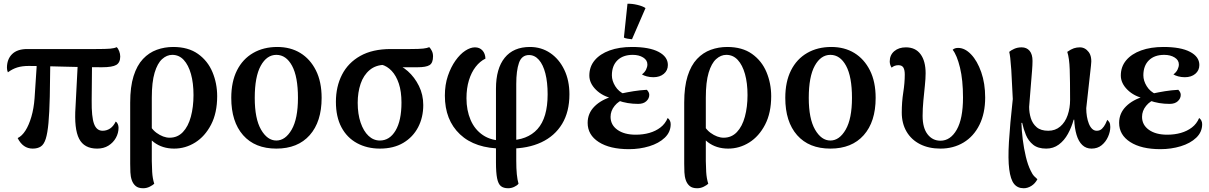

<svg xmlns="http://www.w3.org/2000/svg" viewBox="-20 -777 6438 1022"><path d="M497 14Q428 14 401 -38.5Q374 -91 382 -208L395 -459H470L468 -242Q467 -155 480.5 -118Q494 -81 526 -81Q548 -81 566 -93Q584 -105 596 -130Q603 -126 607 -116.5Q611 -107 611 -97Q611 -69 597 -43.5Q583 -18 557.5 -2Q532 14 497 14ZM154 14Q102 14 74 -42Q97 -53 115.5 -82Q134 -111 147 -155.5Q160 -200 164 -254L178 -467H248L245 -263Q243 -177 238 -122.5Q233 -68 223.5 -38Q214 -8 197 3Q180 14 154 14ZM22 -392Q17 -403 17 -416Q17 -462 44.5 -489Q72 -516 125 -516H491Q544 -516 566.5 -518Q589 -520 601 -526Q609 -519 614.5 -504.5Q620 -490 620 -476Q620 -444 599 -431.5Q578 -419 522 -419Q471 -419 416.5 -420Q362 -421 309.5 -422.5Q257 -424 211.5 -425Q166 -426 133 -426Q98 -426 72 -418Q46 -410 22 -392Z M742 225Q716 225 702 213Q688 201 681.5 182Q675 163 674 140Q673 117 673 95V-231Q673 -315 691 -372Q709 -429 741 -463Q773 -497 814.5 -512Q856 -527 902 -527Q982 -527 1034 -490Q1086 -453 1111 -393Q1136 -333 1136 -265Q1136 -176 1103.5 -113.5Q1071 -51 1019 -18.5Q967 14 907 14Q844 14 799 -20Q754 -54 720 -110L754 -159Q777 -96 813 -70Q849 -44 883 -44Q925 -44 953.5 -74Q982 -104 996 -156Q1010 -208 1010 -271Q1010 -335 996.5 -383Q983 -431 958 -458Q933 -485 897 -485Q868 -485 843 -462.5Q818 -440 803 -390Q788 -340 788 -257V80Q788 103 790 138Q792 173 801 201Q794 208 777.5 216.5Q761 225 742 225Z M1451 14Q1337 14 1274 -57.5Q1211 -129 1211 -256Q1211 -342 1241.5 -402.5Q1272 -463 1327.5 -495Q1383 -527 1456 -527Q1526 -527 1578.5 -495Q1631 -463 1661.5 -402.5Q1692 -342 1692 -256Q1692 -129 1628.5 -57.5Q1565 14 1451 14ZM1451 -29Q1499 -29 1532.5 -87Q1566 -145 1566 -256Q1566 -369 1534.5 -427Q1503 -485 1451 -485Q1400 -485 1368 -427Q1336 -369 1336 -256Q1336 -145 1369.5 -87Q1403 -29 1451 -29Z M2002 14Q1934 14 1880.5 -15Q1827 -44 1797.5 -99.5Q1768 -155 1768 -235Q1768 -316 1800.5 -379.5Q1833 -443 1898 -479.5Q1963 -516 2060 -516H2164Q2212 -516 2233 -518.5Q2254 -521 2265 -526Q2273 -518 2279 -505.5Q2285 -493 2285 -477Q2285 -442 2266.5 -430.5Q2248 -419 2202 -419H2081L2031 -432Q1981 -432 1948 -404.5Q1915 -377 1899.5 -331Q1884 -285 1884 -230Q1884 -170 1899.5 -124.5Q1915 -79 1941.5 -54Q1968 -29 2002 -29Q2054 -29 2085.5 -82Q2117 -135 2117 -231Q2117 -290 2103 -332Q2089 -374 2065 -399.5Q2041 -425 2011 -433L2074 -440Q2115 -430 2151 -398Q2187 -366 2210 -319.5Q2233 -273 2233 -218Q2233 -152 2205.5 -99.5Q2178 -47 2126.5 -16.5Q2075 14 2002 14Z M2685 225Q2660 225 2646 213.5Q2632 202 2626 172Q2620 142 2620 88V-305Q2620 -412 2666.5 -469.5Q2713 -527 2801 -527Q2861 -527 2908.5 -495Q2956 -463 2983.5 -406Q3011 -349 3011 -275Q3011 -182 2972 -117.5Q2933 -53 2861.5 -19.5Q2790 14 2692 14L2685 -30Q2787 -30 2841 -90Q2895 -150 2895 -275Q2895 -339 2883 -386Q2871 -433 2848.5 -458.5Q2826 -484 2796 -484Q2757 -484 2742.5 -442.5Q2728 -401 2728 -330V77Q2728 121 2731 150.5Q2734 180 2740 201Q2732 211 2716.5 218Q2701 225 2685 225ZM2657 14Q2509 14 2428.5 -62Q2348 -138 2348 -268Q2348 -326 2364 -373Q2380 -420 2404.5 -454.5Q2429 -489 2456.5 -507Q2484 -525 2508 -525Q2533 -525 2548 -508.5Q2563 -492 2564 -465Q2535 -451 2512 -421.5Q2489 -392 2476 -349.5Q2463 -307 2463 -254Q2463 -190 2485 -138.5Q2507 -87 2551 -57.5Q2595 -28 2660 -28Z M3328 17Q3226 17 3167 -21Q3108 -59 3108 -123Q3108 -174 3144.5 -210.5Q3181 -247 3242 -264L3244 -252Q3188 -264 3152.5 -299Q3117 -334 3117 -375Q3117 -422 3145.5 -456Q3174 -490 3225 -508.5Q3276 -527 3344 -527Q3436 -527 3485.5 -501Q3535 -475 3535 -431Q3535 -402 3513.5 -384Q3492 -366 3458 -366Q3439 -366 3422.5 -370.5Q3406 -375 3397 -381Q3412 -392 3419 -406.5Q3426 -421 3426 -434Q3426 -457 3403.5 -471Q3381 -485 3348 -485Q3296 -485 3266.5 -456Q3237 -427 3237 -376Q3237 -347 3255 -318Q3273 -289 3305 -275L3304 -249Q3273 -240 3251.5 -213.5Q3230 -187 3230 -155Q3230 -112 3266.5 -86Q3303 -60 3364 -60Q3403 -60 3436.5 -69.5Q3470 -79 3495.5 -98.5Q3521 -118 3534 -149Q3542 -143 3546 -134.5Q3550 -126 3550 -116Q3550 -74 3518.5 -44Q3487 -14 3436 1.5Q3385 17 3328 17ZM3377 -224Q3348 -224 3321 -228.5Q3294 -233 3270 -242L3286 -279Q3318 -286 3352 -291.5Q3386 -297 3423 -299Q3436 -286 3436 -272Q3436 -253 3420.5 -238.5Q3405 -224 3377 -224ZM3344 -568Q3334 -569 3321 -571Q3308 -573 3301 -577L3320 -757Q3344 -758 3373 -751Q3402 -744 3416 -734Z M3691 225Q3665 225 3651 213Q3637 201 3630.5 182Q3624 163 3623 140Q3622 117 3622 95V-231Q3622 -315 3640 -372Q3658 -429 3690 -463Q3722 -497 3763.5 -512Q3805 -527 3851 -527Q3931 -527 3983 -490Q4035 -453 4060 -393Q4085 -333 4085 -265Q4085 -176 4052.5 -113.5Q4020 -51 3968 -18.5Q3916 14 3856 14Q3793 14 3748 -20Q3703 -54 3669 -110L3703 -159Q3726 -96 3762 -70Q3798 -44 3832 -44Q3874 -44 3902.5 -74Q3931 -104 3945 -156Q3959 -208 3959 -271Q3959 -335 3945.5 -383Q3932 -431 3907 -458Q3882 -485 3846 -485Q3817 -485 3792 -462.5Q3767 -440 3752 -390Q3737 -340 3737 -257V80Q3737 103 3739 138Q3741 173 3750 201Q3743 208 3726.5 216.5Q3710 225 3691 225Z M4400 14Q4286 14 4223 -57.5Q4160 -129 4160 -256Q4160 -342 4190.5 -402.5Q4221 -463 4276.5 -495Q4332 -527 4405 -527Q4475 -527 4527.5 -495Q4580 -463 4610.5 -402.5Q4641 -342 4641 -256Q4641 -129 4577.5 -57.5Q4514 14 4400 14ZM4400 -29Q4448 -29 4481.5 -87Q4515 -145 4515 -256Q4515 -369 4483.5 -427Q4452 -485 4400 -485Q4349 -485 4317 -427Q4285 -369 4285 -256Q4285 -145 4318.5 -87Q4352 -29 4400 -29Z M4986 14Q4924 14 4877.5 -9.5Q4831 -33 4805.5 -76.5Q4780 -120 4780 -178Q4780 -234 4788 -285Q4796 -336 4796 -380Q4796 -405 4788.5 -417.5Q4781 -430 4762 -430Q4751 -430 4742 -426.5Q4733 -423 4726 -417Q4716 -432 4716 -450Q4716 -484 4740 -504.5Q4764 -525 4802 -525Q4853 -525 4880 -488.5Q4907 -452 4907 -387Q4907 -359 4903 -321Q4899 -283 4895 -241Q4891 -199 4891 -160Q4891 -96 4917.5 -62Q4944 -28 4986 -28Q5039 -28 5072.5 -86.5Q5106 -145 5106 -258Q5106 -351 5090 -417Q5074 -483 5051 -512Q5061 -522 5080 -522Q5116 -522 5149 -487.5Q5182 -453 5203 -393Q5224 -333 5224 -258Q5224 -174 5193.5 -112.5Q5163 -51 5109 -18.5Q5055 14 4986 14Z M5429 225Q5396 225 5377.5 201.5Q5359 178 5352 124Q5345 70 5350.5 -22Q5356 -114 5371 -250L5363 -405Q5360 -448 5357.5 -468.5Q5355 -489 5352 -501Q5361 -509 5378.5 -517Q5396 -525 5418 -525Q5445 -525 5460.5 -506.5Q5476 -488 5476 -453Q5476 -432 5473.5 -400.5Q5471 -369 5468 -333.5Q5465 -298 5462.5 -265Q5460 -232 5458 -208Q5458 -177 5467 -148Q5476 -119 5498 -100Q5520 -81 5560 -81Q5597 -81 5623.5 -103.5Q5650 -126 5663 -164Q5676 -202 5676 -245Q5676 -347 5674 -407Q5672 -467 5661 -501Q5681 -515 5696 -520Q5711 -525 5728 -525Q5756 -525 5775 -500Q5794 -475 5787 -426L5762 -201Q5762 -178 5765.5 -157Q5769 -136 5776 -118.5Q5783 -101 5793.5 -91Q5804 -81 5818 -81Q5835 -81 5846 -92Q5857 -103 5864 -117Q5871 -131 5874 -139Q5880 -134 5885 -126Q5890 -118 5890 -101Q5890 -76 5878 -49Q5866 -22 5844 -4Q5822 14 5790 14Q5761 14 5741 -5Q5721 -24 5710.5 -59Q5700 -94 5698 -140H5695Q5684 -100 5664.5 -64.5Q5645 -29 5616 -7.5Q5587 14 5549 14Q5505 14 5479.5 -6.5Q5454 -27 5441 -58.5Q5428 -90 5421 -123H5417Q5418 -82 5424 -34.5Q5430 13 5440.5 57Q5451 101 5466 131Q5475 151 5486 162Q5497 173 5502 177Q5490 200 5470 212.5Q5450 225 5429 225Z M6157 17Q6055 17 5996 -21Q5937 -59 5937 -123Q5937 -174 5973.5 -210.5Q6010 -247 6071 -264L6073 -252Q6017 -264 5981.5 -299Q5946 -334 5946 -375Q5946 -422 5974.5 -456Q6003 -490 6054 -508.5Q6105 -527 6173 -527Q6265 -527 6314.5 -501Q6364 -475 6364 -431Q6364 -402 6342.5 -384Q6321 -366 6287 -366Q6268 -366 6251.5 -370.5Q6235 -375 6226 -381Q6241 -392 6248 -406.5Q6255 -421 6255 -434Q6255 -457 6232.5 -471Q6210 -485 6177 -485Q6125 -485 6095.5 -456Q6066 -427 6066 -376Q6066 -347 6084 -318Q6102 -289 6134 -275L6133 -249Q6102 -240 6080.5 -213.5Q6059 -187 6059 -155Q6059 -112 6095.5 -86Q6132 -60 6193 -60Q6232 -60 6265.5 -69.5Q6299 -79 6324.5 -98.5Q6350 -118 6363 -149Q6371 -143 6375 -134.5Q6379 -126 6379 -116Q6379 -74 6347.5 -44Q6316 -14 6265 1.5Q6214 17 6157 17ZM6206 -224Q6177 -224 6150 -228.5Q6123 -233 6099 -242L6115 -279Q6147 -286 6181 -291.5Q6215 -297 6252 -299Q6265 -286 6265 -272Q6265 -253 6249.5 -238.5Q6234 -224 6206 -224Z"/></svg>

Font: Arima Thin SemiBold
Style: Regular
Weight: 600
Version: Version 1.100